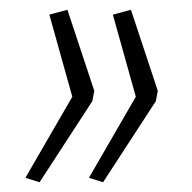

<svg xmlns="http://www.w3.org/2000/svg" viewBox="-20 -470 393 393"><path d="M61 -97 32 -106 128 -272 81 -440 118 -450 173 -284 169 -263ZM191 -97 162 -106 258 -272 211 -440 248 -450 303 -284 299 -263Z"/></svg>

Font: Nunito Sans 7pt Condensed ExtraLight
Style: Italic
Weight: 250
Width: 3
Italic angle: -9°
Designer: Vernon Adams
Foundry: Vernon Adams
Version: Version 3.101;gftools[0.9.27]